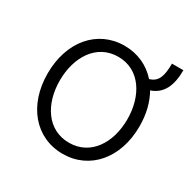

<svg xmlns="http://www.w3.org/2000/svg" viewBox="-138 -724 863 869"><g transform="rotate(30 293.5 -289.5)"><path d="M520.6 -589.8C520.6 -529.5 510.7 -489.3 465.6 -477.6C423.3 -525.2 364.3 -552.9 295.5 -552.9C154.1 -552.9 55.4 -437.5 55.4 -270.2C55.4 -104 154.1 11.4 295.5 11.4C436.8 11.4 535.5 -104 535.5 -270.2C535.5 -334.2 521.3 -390.3 495.4 -435.4C556.8 -456 580.3 -510.7 580.3 -589.8ZM295.5 -46.5C182.2 -46.5 119 -148.1 119 -270.2C119 -392.4 182.2 -495.4 295.5 -495.4C408.7 -495.4 471.9 -392.4 471.9 -270.2C471.9 -148.1 408.7 -46.5 295.5 -46.5Z"/></g></svg>

Font: Karasuma Gothic
Style: Light
Weight: 300
Designer: Rasmus Andersson / Ryoko Nishizuka
Foundry: rsms
Version: Version 1.00